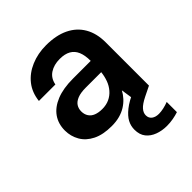

<svg xmlns="http://www.w3.org/2000/svg" viewBox="-200 -638 972 972"><g transform="rotate(-45 286.5 -152.0)"><path d="M235 12Q173 12 132 -8.5Q91 -29 71 -64Q51 -99 51 -140Q51 -188 75.5 -223Q100 -258 148 -277.5Q196 -297 266 -297H393Q393 -337 382 -363Q371 -389 348 -402Q325 -415 289 -415Q247 -415 218 -396Q189 -377 182 -339H64Q70 -394 100.5 -432.5Q131 -471 180.5 -492Q230 -513 289 -513Q360 -513 410 -489Q460 -465 486.5 -419.5Q513 -374 513 -310V0H411L399 -80Q389 -61 373.5 -44Q358 -27 338 -14.5Q318 -2 292.5 5Q267 12 235 12ZM262 -83Q291 -83 313.5 -93.5Q336 -104 352.5 -123Q369 -142 378 -166.5Q387 -191 390 -218V-219H279Q243 -219 220.5 -210Q198 -201 188 -185.5Q178 -170 178 -150Q178 -129 188 -113.5Q198 -98 217 -90.5Q236 -83 262 -83ZM433 209Q399 209 369 198Q339 187 321 164.5Q303 142 303 106Q303 79 315.5 55.5Q328 32 357.5 8.5Q387 -15 438 -37L486 -57L513 0L460 26Q424 44 409.5 60.5Q395 77 395 95Q395 115 409.5 126Q424 137 448 137Q463 137 481.5 133Q500 129 518 122V195Q500 201 478 205Q456 209 433 209Z"/></g></svg>

Font: DM Sans 17pt SemiBold
Style: Regular
Weight: 600
Version: Version 4.004;gftools[0.9.30]